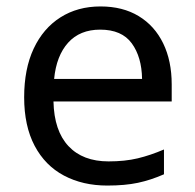

<svg xmlns="http://www.w3.org/2000/svg" viewBox="-20 -566 604 596"><path d="M292 -546Q361 -546 410.5 -516Q460 -486 486.5 -431.5Q513 -377 513 -304V-251H146Q148 -160 192.5 -112.5Q237 -65 317 -65Q368 -65 407.5 -74.5Q447 -84 489 -102V-25Q448 -7 408 1.5Q368 10 313 10Q237 10 178.5 -21Q120 -52 87.5 -113.5Q55 -175 55 -264Q55 -352 84.5 -415Q114 -478 167.5 -512Q221 -546 292 -546ZM291 -474Q228 -474 191.5 -433.5Q155 -393 148 -321H421Q420 -389 389 -431.5Q358 -474 291 -474Z"/></svg>

Font: Noto Sans
Style: Regular
Weight: 400
Designer: Monotype Design Team
Foundry: Monotype Imaging Inc.
Version: Version 2.007